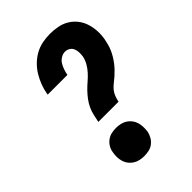

<svg xmlns="http://www.w3.org/2000/svg" viewBox="-221 -838 941 941"><g transform="rotate(-45 250.0 -367.5)"><path d="M168 -270Q172 -290 176.5 -310Q181 -330 189.5 -348.5Q198 -367 211 -384.5Q224 -402 239 -417.5Q254 -433 270.5 -447Q287 -461 301.5 -477Q316 -493 326.5 -511.5Q337 -530 341 -550Q343 -564 342.5 -577.5Q342 -591 337 -603Q332 -615 320.5 -622Q309 -629 295 -629Q281 -629 267 -620.5Q253 -612 245 -599Q237 -586 232 -571.5Q227 -557 224 -542V-540H87L88 -546Q92 -571 101.5 -596Q111 -621 125 -644.5Q139 -668 159 -687.5Q179 -707 203 -720Q227 -733 253 -738Q279 -743 305 -743Q332 -743 358.5 -738Q385 -733 407.5 -719.5Q430 -706 446 -685.5Q462 -665 470 -640Q478 -615 479.5 -588Q481 -561 476 -533Q473 -518 469 -503Q465 -488 458.5 -473.5Q452 -459 443.5 -445Q435 -431 425.5 -418.5Q416 -406 404.5 -394Q393 -382 380.5 -371Q368 -360 355 -350Q342 -340 332 -327.5Q322 -315 316.5 -300Q311 -285 308 -270ZM208 8Q193 8 178 4.5Q163 1 150.5 -7Q138 -15 129 -26.5Q120 -38 115.5 -52.5Q111 -67 110.5 -82.5Q110 -98 113 -114Q115 -130 123.5 -145Q132 -160 146 -170.5Q160 -181 176 -184.5Q192 -188 209 -188Q224 -188 239.5 -184.5Q255 -181 267 -173Q279 -165 288 -153.5Q297 -142 301.5 -127.5Q306 -113 306.5 -97.5Q307 -82 305 -66Q302 -50 293.5 -35Q285 -20 271.5 -9.5Q258 1 241.5 4.5Q225 8 208 8Z"/></g></svg>

Font: Iosevka Heavy Oblique
Style: Regular
Weight: 900
Italic angle: -9°
Monospace: yes
Designer: Belleve Invis
Foundry: Belleve Invis
Version: Version 32.5.0; ttfautohint (v1.8.4)